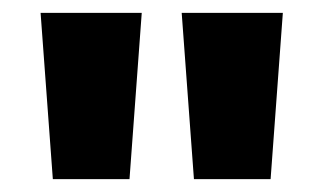

<svg xmlns="http://www.w3.org/2000/svg" viewBox="-20 -734 502 298"><path d="M200 -714H43L62 -456H181ZM419 -714H262L281 -456H400Z"/></svg>

Font: Noto Sans Arabic UI XCn XBd
Style: Regular
Weight: 800
Width: 2
Designer: Monotype Design Team, Nadine Chahine and Nizar Qandah
Foundry: Monotype Imaging Inc.
Version: Version 2.010